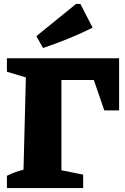

<svg xmlns="http://www.w3.org/2000/svg" viewBox="-20 -952 634 972"><path d="M15 0V-62Q55 -82 99 -93L111 -560L15 -589V-657H583V-393H508L455 -547H291V-90L401 -68V0ZM198 -709 164 -769 365 -932H387L449 -812Q387 -781 325 -756Q263 -731 198 -709Z"/></svg>

Font: Piazzolla ExtraBold
Style: Regular
Weight: 800
Designer: Juan Pablo del Peral
Foundry: Huerta Tipografica
Version: Version 1.330